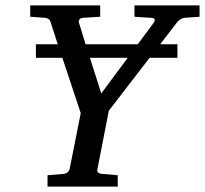

<svg xmlns="http://www.w3.org/2000/svg" viewBox="-20 -691 759 711"><path d="M719 -629 663 -625Q651 -624 637 -610L573 -527H637V-477H534L383 -281L341 -66Q336 -48 360 -47L416 -42V0H156V-42L214 -47Q234 -49 238 -66L279 -272L211 -477H113V-527H194L167 -610Q163 -623 148 -625L92 -629V-671H351V-629L287 -625Q278 -624 274 -618.5Q270 -613 273 -605L297 -527H490L548 -605Q561 -624 540 -625L478 -629V-671H719ZM313 -477 355 -345 453 -477Z"/></svg>

Font: Veleka
Style: Italic
Weight: 400
Italic angle: -12°
Designer: Stefan Peev, Context Ltd, 2016; SIL International, 1997-2014.
Foundry: Stefan Peev, Context Ltd, 2016
Version: Version 1.000